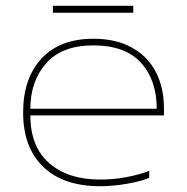

<svg xmlns="http://www.w3.org/2000/svg" viewBox="-20 -629 647 664"><path d="M163 -609H441V-585H163ZM60 -240Q60 -358 123.5 -426.5Q187 -495 303 -495Q382 -495 437 -464Q492 -433 519.5 -379Q547 -325 547 -255V-230H85Q85 -122 150 -65Q215 -8 327 -8Q373 -8 417.5 -16.5Q462 -25 496 -38V-14Q468 -2 419.5 6.5Q371 15 327 15Q199 15 129.5 -52Q60 -119 60 -240ZM522 -253Q522 -352 467.5 -412Q413 -472 303 -472Q194 -472 139.5 -410Q85 -348 85 -253Z"/></svg>

Font: Prompt Thin
Style: Regular
Weight: 250
Designer: Katatrad Team
Foundry: CadsonDemak
Version: Version 1.001